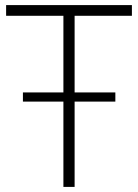

<svg xmlns="http://www.w3.org/2000/svg" viewBox="-20 -734 543 754"><path d="M498 -672V-714H4V-672H229V-371H70V-335H229V0H273V-335H433V-371H273V-672Z"/></svg>

Font: Kathrein 35 Thin
Style: Regular
Weight: 250
Designer: Lazydogs Typefoundry, based on Open Sans by Ascender Corporation
Foundry: Lazydogs Typefoundry
Version: Version 1.003;PS 001.003;hotconv 1.0.88;makeotf.lib2.5.64775